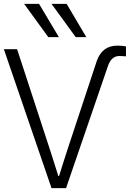

<svg xmlns="http://www.w3.org/2000/svg" viewBox="-22 -972 671 992"><path d="M-2 -717.8H66.4L232.4 -210Q242.2 -180.7 259.8 -124.5Q277.3 -68.4 279.3 -62.5H283.2L301.8 -122.1Q320.3 -181.6 330.1 -210L477.5 -655.3Q504.9 -736.3 585 -736.3Q605.5 -736.3 628.9 -732.4V-680.7Q609.4 -682.6 594.7 -682.6Q553.7 -682.6 536.1 -631.8L319.3 0H244.1ZM102.5 -952.1H179.7L282.2 -780.3H227.5ZM244.1 -952.1H322.3L423.8 -780.3H369.1Z"/></svg>

Font: Gothic A1 Light
Style: Regular
Weight: 300
Version: Version 2.50